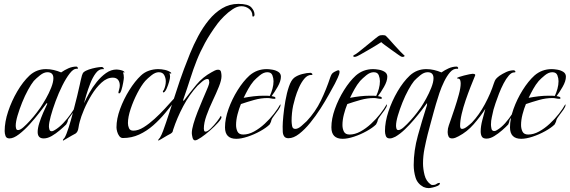

<svg xmlns="http://www.w3.org/2000/svg" viewBox="-20 -711 2935 989"><path d="M29 2Q13 2 8.5 -10.5Q4 -23 4 -36Q4 -83 22 -137Q40 -191 69 -240.5Q98 -290 132 -322Q168 -355 217 -355Q237 -355 256.5 -350.5Q276 -346 295 -338Q312 -350 332 -359Q352 -368 373 -368Q378 -368 381 -362V-359Q381 -356 378.5 -356.5Q376 -357 374 -357Q358 -357 339 -332.5Q320 -308 301 -270Q282 -232 266.5 -190Q251 -148 241.5 -113Q232 -78 232 -60Q232 -53 234.5 -44Q237 -35 246 -35Q251 -35 254.5 -37Q258 -39 262 -41Q284 -54 305.5 -76.5Q327 -99 345.5 -125.5Q364 -152 376 -174Q377 -173 377 -170Q377 -164 370 -152.5Q363 -141 354 -128Q345 -115 337.5 -105Q330 -95 330 -93Q329 -86 327 -81.5Q325 -77 321 -70Q308 -57 288 -40Q268 -23 246.5 -10.5Q225 2 205 2Q174 2 174 -31Q174 -51 182.5 -77.5Q191 -104 202.5 -130.5Q214 -157 223 -175Q223 -176 223 -178Q223 -180 222 -180Q221 -180 219 -178Q207 -162 184 -132Q161 -102 133.5 -71.5Q106 -41 78 -19.5Q50 2 29 2ZM73 -41Q84 -41 100.5 -55.5Q117 -70 135.5 -90.5Q154 -111 168.5 -130Q183 -149 189 -158Q201 -176 216.5 -203Q232 -230 243.5 -259Q255 -288 255 -308Q255 -339 224 -339Q206 -339 186 -323Q166 -307 154 -294Q141 -278 124.5 -248Q108 -218 94 -183Q80 -148 70.5 -116Q61 -84 61 -63Q61 -57 63 -49Q65 -41 73 -41Z M306 13Q304 13 304 12Q304 8 307.5 4.5Q311 1 313 -2Q322 -17 333.5 -53.5Q345 -90 356.5 -134Q368 -178 377.5 -216.5Q387 -255 391 -275Q393 -283 395.5 -296Q398 -309 402 -322Q406 -335 411 -339Q420 -347 438 -353Q456 -359 474.5 -362.5Q493 -366 505 -366Q507 -366 510 -364Q513 -362 514 -360L515 -357Q514 -354 512 -354.5Q510 -355 508 -355Q489 -355 473 -333.5Q457 -312 445 -281Q433 -250 424.5 -221.5Q416 -193 413 -179Q423 -202 439.5 -231.5Q456 -261 478 -288.5Q500 -316 526 -334.5Q552 -353 581 -353Q585 -353 594.5 -351.5Q604 -350 612.5 -346.5Q621 -343 621 -338L620 -337H619L613 -339Q616 -332 617 -325Q618 -318 618 -311Q618 -305 614.5 -285Q611 -265 605.5 -247.5Q600 -230 594 -230Q590 -230 590 -233Q590 -238 593.5 -249.5Q597 -261 597 -271Q597 -289 588 -300Q579 -311 561 -311Q531 -311 503 -285.5Q475 -260 452 -222.5Q429 -185 413 -147Q397 -109 391 -85Q387 -72 384 -51.5Q381 -31 369 -23Q366 -22 350.5 -13Q335 -4 320.5 4.5Q306 13 306 13Z M613 0Q602 0 594.5 -10Q587 -20 583.5 -33Q580 -46 580 -55Q580 -99 598.5 -149.5Q617 -200 646 -246.5Q675 -293 706 -322Q724 -339 747.5 -347Q771 -355 795 -355Q811 -355 829.5 -351Q848 -347 861 -337Q861 -336 861.5 -335.5Q862 -335 862 -334Q862 -332 861 -332H860L853 -334Q856 -325 856 -316Q856 -307 851 -289.5Q846 -272 839 -256Q832 -240 824 -235Q824 -235 822 -235Q819 -235 819 -240Q819 -242 821 -244Q823 -246 824 -248Q829 -259 831.5 -270Q834 -281 834 -292Q834 -309 826 -324Q818 -339 798 -339Q780 -339 760 -323Q740 -307 728 -294Q708 -271 687.5 -231.5Q667 -192 653 -150Q639 -108 639 -77Q639 -63 644.5 -50.5Q650 -38 667 -38Q692 -38 720 -55.5Q748 -73 776 -98.5Q804 -124 827.5 -149.5Q851 -175 866.5 -192.5Q882 -210 884 -210Q887 -210 887 -205Q887 -203 886.5 -201Q886 -199 885 -197Q860 -164 831.5 -129.5Q803 -95 769.5 -65.5Q736 -36 697 -18Q658 0 613 0Z M797 13Q795 13 795 12Q795 8 798.5 4.5Q802 1 804 -2Q812 -15 820 -36.5Q828 -58 835.5 -80.5Q843 -103 848 -118Q868 -177 887 -237Q906 -297 928 -356Q941 -391 959 -435.5Q977 -480 1001 -525Q1025 -570 1055.5 -607.5Q1086 -645 1124 -668Q1162 -691 1208 -691Q1258 -691 1274.5 -673Q1291 -655 1291 -636Q1291 -628 1285.5 -626Q1280 -624 1280 -631Q1280 -652 1263 -665.5Q1246 -679 1223 -679Q1202 -679 1178.5 -663.5Q1155 -648 1134 -627Q1113 -606 1101 -590Q1061 -536 1036 -490Q1011 -444 993.5 -400Q976 -356 960.5 -307Q945 -258 924 -198V-194Q924 -191 925 -191Q928 -194 928 -194Q959 -235 991.5 -274.5Q1024 -314 1070 -339Q1077 -343 1086 -347.5Q1095 -352 1103 -352Q1116 -352 1118.5 -340.5Q1121 -329 1121 -319Q1121 -298 1107.5 -264.5Q1094 -231 1075.5 -192Q1057 -153 1043.5 -115.5Q1030 -78 1030 -48Q1030 -44 1031.5 -38.5Q1033 -33 1039 -33Q1049 -33 1066 -49.5Q1083 -66 1098 -85.5Q1113 -105 1117 -114Q1121 -110 1121 -108Q1121 -99 1103.5 -79.5Q1086 -60 1062 -39Q1038 -18 1016 -3Q994 12 985 12Q975 12 971.5 -3Q968 -18 968 -25Q968 -44 976.5 -73Q985 -102 997.5 -134Q1010 -166 1022.5 -195Q1035 -224 1043 -243Q1046 -249 1052 -264.5Q1058 -280 1058 -287Q1058 -292 1056.5 -298Q1055 -304 1048 -304Q1037 -304 1021.5 -291Q1006 -278 998 -270Q955 -223 923.5 -163.5Q892 -104 872 -43Q870 -35 869 -32Q868 -29 860 -23Q857 -22 841.5 -13Q826 -4 812 4.5Q798 13 797 13Z M1197 4Q1139 4 1139 -55Q1139 -99 1157 -149.5Q1175 -200 1204 -246.5Q1233 -293 1265 -322Q1303 -355 1354 -355Q1366 -355 1383.5 -352Q1401 -349 1414 -340.5Q1427 -332 1427 -316Q1427 -293 1410 -263.5Q1393 -234 1379 -216Q1384 -215 1391.5 -213Q1399 -211 1399 -205Q1399 -202 1394 -202Q1385 -202 1376 -204Q1367 -206 1358 -206Q1324 -206 1288.5 -196Q1253 -186 1221 -175Q1211 -151 1203.5 -122Q1196 -93 1196 -67Q1196 -48 1203.5 -33Q1211 -18 1233 -18Q1260 -18 1288.5 -33.5Q1317 -49 1343.5 -73.5Q1370 -98 1391 -125Q1412 -152 1424 -174Q1425 -173 1425 -170Q1425 -161 1414 -145.5Q1403 -130 1391.5 -115Q1380 -100 1378 -93Q1377 -86 1374.5 -81Q1372 -76 1369 -70Q1352 -53 1320.5 -35.5Q1289 -18 1255.5 -7Q1222 4 1197 4ZM1235 -207Q1261 -212 1286.5 -215Q1312 -218 1338 -218Q1346 -218 1354 -218Q1362 -218 1370 -217Q1378 -234 1383.5 -254Q1389 -274 1389 -293Q1389 -308 1383 -323.5Q1377 -339 1357 -339Q1338 -339 1318.5 -323Q1299 -307 1287 -294Q1271 -275 1258.5 -252.5Q1246 -230 1235 -207Z M1466 1Q1450 1 1443.5 -9Q1437 -19 1436.5 -33Q1436 -47 1436 -59Q1436 -78 1439.5 -114.5Q1443 -151 1450 -191.5Q1457 -232 1468.5 -265.5Q1480 -299 1496 -311Q1512 -323 1536.5 -329.5Q1561 -336 1580 -336Q1582 -336 1585 -334Q1588 -332 1589 -330V-327Q1588 -324 1586.5 -324.5Q1585 -325 1583 -325Q1564 -325 1548 -306Q1532 -287 1520 -260Q1508 -233 1500.5 -207Q1493 -181 1490 -167Q1486 -148 1484 -128Q1482 -108 1482 -88Q1482 -78 1484.5 -62.5Q1487 -47 1501 -47Q1515 -47 1532.5 -62Q1550 -77 1560 -87Q1605 -135 1633 -193Q1661 -251 1681 -312Q1684 -321 1688 -328Q1692 -335 1701 -340Q1705 -342 1712 -345.5Q1719 -349 1723 -349Q1729 -349 1729 -341Q1729 -330 1719.5 -310Q1710 -290 1705 -280Q1694 -260 1675 -225.5Q1656 -191 1631 -152Q1606 -113 1578 -78.5Q1550 -44 1521 -21.5Q1492 1 1466 1Z M1745 4Q1687 4 1687 -55Q1687 -99 1705 -149.5Q1723 -200 1752 -246.5Q1781 -293 1813 -322Q1851 -355 1902 -355Q1914 -355 1931.5 -352Q1949 -349 1962 -340.5Q1975 -332 1975 -316Q1975 -293 1958 -263.5Q1941 -234 1927 -216Q1932 -215 1939.5 -213Q1947 -211 1947 -205Q1947 -202 1942 -202Q1933 -202 1924 -204Q1915 -206 1906 -206Q1872 -206 1836.5 -196Q1801 -186 1769 -175Q1759 -151 1751.5 -122Q1744 -93 1744 -67Q1744 -48 1751.5 -33Q1759 -18 1781 -18Q1808 -18 1836.5 -33.5Q1865 -49 1891.5 -73.5Q1918 -98 1939 -125Q1960 -152 1972 -174Q1973 -173 1973 -170Q1973 -161 1962 -145.5Q1951 -130 1939.5 -115Q1928 -100 1926 -93Q1925 -86 1922.5 -81Q1920 -76 1917 -70Q1900 -53 1868.5 -35.5Q1837 -18 1803.5 -7Q1770 4 1745 4ZM1783 -207Q1809 -212 1834.5 -215Q1860 -218 1886 -218Q1894 -218 1902 -218Q1910 -218 1918 -217Q1926 -234 1931.5 -254Q1937 -274 1937 -293Q1937 -308 1931 -323.5Q1925 -339 1905 -339Q1886 -339 1866.5 -323Q1847 -307 1835 -294Q1819 -275 1806.5 -252.5Q1794 -230 1783 -207ZM1807 -418Q1803 -418 1800 -420.5Q1797 -423 1803 -427Q1811 -430 1830.5 -445.5Q1850 -461 1872.5 -479.5Q1895 -498 1912.5 -512Q1930 -526 1933 -527Q1938 -530 1951 -530Q1963 -530 1967 -527Q1969 -526 1982 -511.5Q1995 -497 2012 -478Q2029 -459 2043.5 -444Q2058 -429 2061 -427Q2064 -426 2064 -423Q2064 -420 2058.5 -418.5Q2053 -417 2048 -419Q2046 -419 2031 -429.5Q2016 -440 1996.5 -454Q1977 -468 1961.5 -479.5Q1946 -491 1944 -494Q1939 -490 1919.5 -478.5Q1900 -467 1876.5 -453Q1853 -439 1834.5 -429Q1816 -419 1813 -419Q1811 -418 1807 -418Z M2188 258Q2175 258 2161 252Q2130 235 2120.5 203.5Q2111 172 2111 139Q2111 65 2132.5 -12.5Q2154 -90 2176 -159Q2178 -163 2179 -167.5Q2180 -172 2180 -177Q2180 -177 2180 -178Q2180 -179 2179 -179L2178 -178L2151 -142Q2135 -121 2112.5 -94.5Q2090 -68 2065.5 -44.5Q2041 -21 2017 -7Q2010 -4 2003 -1Q1996 2 1988 2Q1972 2 1967.5 -10.5Q1963 -23 1963 -36Q1963 -83 1981 -137Q1999 -191 2028 -240.5Q2057 -290 2091 -322Q2127 -355 2176 -355Q2196 -355 2215.5 -350.5Q2235 -346 2254 -338Q2271 -350 2291 -359Q2311 -368 2332 -368Q2337 -368 2340 -362V-359Q2339 -356 2337 -356.5Q2335 -357 2333 -357Q2314 -357 2298 -338.5Q2282 -320 2268 -291.5Q2254 -263 2243.5 -232Q2233 -201 2225.5 -174.5Q2218 -148 2214 -134Q2206 -106 2198.5 -77Q2191 -48 2183 -19Q2174 17 2166.5 55Q2159 93 2159 131Q2159 159 2167 191Q2175 223 2200 240Q2203 242 2210 242Q2221 242 2228.5 236.5Q2236 231 2243 231Q2246 231 2246 233Q2246 241 2234 246.5Q2222 252 2208 255Q2194 258 2188 258ZM2032 -41Q2043 -41 2059.5 -55.5Q2076 -70 2094.5 -90.5Q2113 -111 2127.5 -130Q2142 -149 2148 -158Q2160 -176 2175 -203Q2190 -230 2201.5 -259Q2213 -288 2213 -308Q2213 -339 2183 -339Q2164 -339 2144.5 -323Q2125 -307 2113 -294Q2100 -278 2083.5 -248Q2067 -218 2053 -183Q2039 -148 2029.5 -116Q2020 -84 2020 -63Q2020 -57 2022 -49Q2024 -41 2032 -41Z M2486 3Q2468 3 2462 -7.5Q2456 -18 2456 -34Q2456 -60 2464.5 -92.5Q2473 -125 2480 -150Q2454 -110 2420 -71Q2386 -32 2342 -9Q2335 -5 2326 -1.5Q2317 2 2309 2Q2295 2 2290.5 -8Q2286 -18 2286 -29V-33Q2286 -49 2292 -65.5Q2298 -82 2303 -97Q2311 -120 2322.5 -154.5Q2334 -189 2343.5 -224Q2353 -259 2353 -281Q2353 -290 2350.5 -298Q2348 -306 2337 -307Q2337 -307 2335.5 -307Q2334 -307 2334 -308Q2334 -311 2344.5 -314.5Q2355 -318 2370 -322Q2385 -326 2398 -328.5Q2411 -331 2415 -331Q2417 -331 2422.5 -330Q2428 -329 2428 -324Q2428 -322 2427 -321Q2417 -297 2404 -264Q2391 -231 2378.5 -194.5Q2366 -158 2358 -123.5Q2350 -89 2350 -62Q2350 -57 2352 -52Q2354 -47 2360 -47Q2371 -47 2387.5 -60Q2404 -73 2411 -80Q2448 -119 2478 -175Q2508 -231 2524 -282Q2529 -297 2534 -303.5Q2539 -310 2552 -320Q2568 -331 2587.5 -340Q2607 -349 2627 -349Q2629 -349 2632 -346.5Q2635 -344 2635 -341Q2635 -339 2632.5 -338.5Q2630 -338 2628 -338Q2615 -338 2601 -322Q2587 -306 2574 -281Q2561 -256 2550.5 -229Q2540 -202 2532.5 -179.5Q2525 -157 2522 -146Q2518 -127 2513.5 -108Q2509 -89 2509 -69Q2509 -61 2511.5 -48.5Q2514 -36 2526 -36Q2533 -36 2540 -41Q2562 -54 2582 -76.5Q2602 -99 2619 -125.5Q2636 -152 2646 -174Q2648 -173 2648 -170Q2648 -162 2637.5 -144.5Q2627 -127 2616.5 -111.5Q2606 -96 2605 -93Q2604 -86 2602.5 -81.5Q2601 -77 2598 -70Q2586 -57 2566.5 -40Q2547 -23 2526 -10Q2505 3 2486 3Z M2665 4Q2607 4 2607 -55Q2607 -99 2625 -149.5Q2643 -200 2672 -246.5Q2701 -293 2733 -322Q2771 -355 2822 -355Q2834 -355 2851.5 -352Q2869 -349 2882 -340.5Q2895 -332 2895 -316Q2895 -293 2878 -263.5Q2861 -234 2847 -216Q2852 -215 2859.5 -213Q2867 -211 2867 -205Q2867 -202 2862 -202Q2853 -202 2844 -204Q2835 -206 2826 -206Q2792 -206 2756.5 -196Q2721 -186 2689 -175Q2679 -151 2671.5 -122Q2664 -93 2664 -67Q2664 -48 2671.5 -33Q2679 -18 2701 -18Q2728 -18 2756.5 -33.5Q2785 -49 2811.5 -73.5Q2838 -98 2859 -125Q2880 -152 2892 -174Q2893 -173 2893 -170Q2893 -161 2882 -145.5Q2871 -130 2859.5 -115Q2848 -100 2846 -93Q2845 -86 2842.5 -81Q2840 -76 2837 -70Q2820 -53 2788.5 -35.5Q2757 -18 2723.5 -7Q2690 4 2665 4ZM2703 -207Q2729 -212 2754.5 -215Q2780 -218 2806 -218Q2814 -218 2822 -218Q2830 -218 2838 -217Q2846 -234 2851.5 -254Q2857 -274 2857 -293Q2857 -308 2851 -323.5Q2845 -339 2825 -339Q2806 -339 2786.5 -323Q2767 -307 2755 -294Q2739 -275 2726.5 -252.5Q2714 -230 2703 -207Z"/></svg>

Font: Beau Rivage
Style: Regular
Weight: 400
Designer: Robert E. Leuschke
Foundry: Robert E. Leuschke
Version: Version 1.010; ttfautohint (v1.8.3)